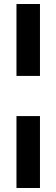

<svg xmlns="http://www.w3.org/2000/svg" viewBox="-20 -736 280 956"><path d="M62 -358V-716H179V-358ZM62 200V-158H179V200Z"/></svg>

Font: Montagu Slab 24pt
Style: Bold
Weight: 700
Designer: Florian Karsten
Foundry: Florian Karsten
Version: Version 1.000